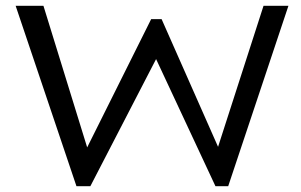

<svg xmlns="http://www.w3.org/2000/svg" viewBox="-20 -643 1040 663"><path d="M244 0 34 -623H130L281 -134L502 -577H538L733 -136L890 -623H976L768 0H724L519 -439L292 0Z"/></svg>

Font: Inconsolata UltraExpanded
Style: Regular
Weight: 400
Width: 9
Monospace: yes
Designer: Raph Levien, Cyreal, Brenton Simpson
Foundry: Raph Levien, Cyreal, Google
Version: Version 3.000; ttfautohint (v1.8.2.53-6de2)